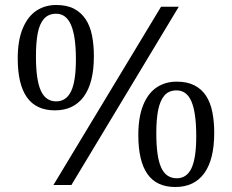

<svg xmlns="http://www.w3.org/2000/svg" viewBox="-20 -694 930 769"><path d="M200 -252Q125 -252 88 -304Q51 -356 51 -460Q51 -532 71 -580Q91 -628 125.5 -651Q160 -674 205 -674Q248 -674 276.5 -659Q305 -644 323 -617Q341 -590 348.5 -552Q356 -514 356 -469Q356 -362 315.5 -307Q275 -252 200 -252ZM124 -468Q124 -374 143.5 -331Q163 -288 205 -288Q245 -288 264.5 -328Q284 -368 284 -456Q284 -549 264.5 -594Q245 -639 205 -639Q174 -639 156 -618.5Q138 -598 131 -560.5Q124 -523 124 -468ZM696 -667 266 47H194L625 -667ZM682 55Q607 55 570.5 3Q534 -49 534 -153Q534 -225 553.5 -273Q573 -321 607.5 -344Q642 -367 688 -367Q730 -367 759 -352Q788 -337 805.5 -310Q823 -283 830.5 -245Q838 -207 838 -162Q838 -55 798 0Q758 55 682 55ZM606 -161Q606 -66 625.5 -23Q645 20 688 20Q728 20 747 -20.5Q766 -61 766 -148Q766 -242 747 -287Q728 -332 687 -332Q656 -332 638.5 -311.5Q621 -291 613.5 -253.5Q606 -216 606 -161Z"/></svg>

Font: Myanglish
Style: Regular
Weight: 400
Designer: KyawKyaw ( MaYenGone)
Foundry: TattooFont3D
Version: Version 1.003 December 13, 2014